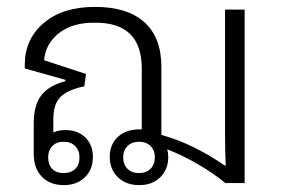

<svg xmlns="http://www.w3.org/2000/svg" viewBox="-20 -532 817 558"><path d="M166 6Q125 6 101.5 -18.5Q78 -43 78 -85V-173Q78 -227 100.5 -255.5Q123 -284 170 -296V-300L52 -333V-344Q52 -418 107 -465Q162 -512 256 -512Q350 -512 399.5 -467.5Q449 -423 449 -338V-140Q499 -126 546 -102.5Q593 -79 633 -51H636Q634 -98 634 -139Q634 -180 634 -219V-504H691V0H635Q601 -28 556.5 -54Q512 -80 466 -98Q469 -88 469 -76Q469 -40 446 -17Q423 6 385 6Q346 6 322.5 -17Q299 -40 299 -76Q299 -112 322.5 -134Q346 -156 385 -156Q389 -156 392 -156Q392 -177 392 -203V-333Q392 -467 256 -466Q193 -467 153 -437Q113 -407 108 -357L230 -317L225 -281Q179 -272 157 -251.5Q135 -231 135 -185V-156Q135 -150 135 -147Q150 -154 170 -154Q206 -154 228 -132.5Q250 -111 250 -76Q250 -39 226.5 -16.5Q203 6 166 6ZM384 -29Q405 -29 417.5 -41.5Q430 -54 430 -75Q430 -95 417.5 -107.5Q405 -120 384 -120Q363 -120 350.5 -107.5Q338 -95 338 -75Q338 -54 350.5 -41.5Q363 -29 384 -29ZM165 -29Q186 -29 198.5 -41Q211 -53 211 -75Q211 -95 198.5 -107.5Q186 -120 165 -120Q144 -120 132 -107.5Q120 -95 120 -75Q120 -53 132 -41Q144 -29 165 -29Z"/></svg>

Font: Noto Sans Thai Looped UI Light
Style: Regular
Weight: 300
Designer: Cadson Demak Team
Foundry: Cadson Demak Co., Ltd.
Version: Version 1.000